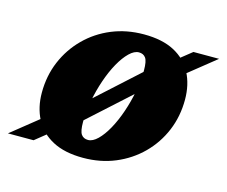

<svg xmlns="http://www.w3.org/2000/svg" viewBox="-123 -567 808 683"><g transform="rotate(15 280.5 -226.0)"><path d="M329.5 -465.5Q397.5 -465.5 442 -441.8Q486.5 -418 508.2 -375.8Q530 -333.5 530 -278.5Q530 -217 507.8 -163.8Q485.5 -110.5 445 -70.2Q404.5 -30 350.5 -7.5Q296.5 15 232.5 15Q164.5 15 120 -8.8Q75.5 -32.5 53.5 -74.8Q31.5 -117 31.5 -171.5Q31.5 -233.5 54 -286.8Q76.5 -340 116.8 -380.2Q157 -420.5 211.2 -443Q265.5 -465.5 329.5 -465.5ZM233.5 -51Q250.5 -51 268.8 -68.8Q287 -86.5 303.8 -116.8Q320.5 -147 333.5 -185Q346.5 -223 354.2 -263.5Q362 -304 362 -342Q362 -375.5 353.5 -387.2Q345 -399 328.5 -399Q311.5 -399 293.2 -381.2Q275 -363.5 258.2 -333.5Q241.5 -303.5 228.5 -265.5Q215.5 -227.5 207.8 -187Q200 -146.5 200 -108.5Q200 -74.5 208.5 -62.8Q217 -51 233.5 -51ZM515 -450.5H609.5L471 -339.5L425.5 -318.5L172.5 -89.5L125.5 -63L47 0H-47.5L91 -111L136.5 -131.5L389.5 -361L436 -387.5Z"/></g></svg>

Font: Newsreader 16pt 16pt ExtraBold
Style: Italic
Weight: 800
Italic angle: -17°
Version: Version 1.003